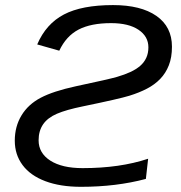

<svg xmlns="http://www.w3.org/2000/svg" viewBox="-20 -718 707 748"><path d="M295.4 9.8Q214.8 9.8 156.5 -12.2Q98.1 -34.2 67.9 -75Q37.6 -115.7 37.6 -169.9Q37.6 -225.1 63.7 -268.3Q89.8 -311.5 138.7 -337.2Q187.5 -362.8 274.9 -381.8Q406.2 -409.7 436 -418.5Q465.8 -427.2 488 -437.5Q510.3 -447.8 525.9 -461.2Q541.5 -474.6 549.8 -492.7Q558.1 -510.7 558.1 -533.7Q558.1 -576.2 519.5 -602.1Q481 -627.9 412.6 -627.9Q334.5 -627.9 286.1 -602.8Q237.8 -577.6 210.9 -520.5L125 -544.9Q159.2 -625 229 -661.6Q298.8 -698.2 420.4 -698.2Q528.8 -698.2 589.4 -656Q649.9 -613.8 649.9 -536.1Q649.9 -494.1 637.7 -463.4Q625.5 -432.6 604 -410.4Q582.5 -388.2 552.5 -372.6Q522.5 -356.9 483.9 -345Q445.3 -333 303.2 -303.7Q238.3 -290.5 201.9 -274.9Q165.5 -259.3 147.9 -233.6Q130.4 -208 130.4 -171.4Q130.4 -121.6 176 -92.3Q221.7 -63 301.8 -63Q447.3 -63 557.1 -99.6L548.3 -21Q433.1 9.8 295.4 9.8Z"/></svg>

Font: Liberation Sans
Style: Italic
Weight: 400
Italic angle: -12°
Designer: Steve Matteson
Foundry: Ascender Corporation
Version: Version 2.1.5